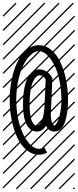

<svg xmlns="http://www.w3.org/2000/svg" viewBox="-23 -978 577 1424"><path d="M268.6 -463.4Q293.5 -463.4 313.7 -452.4Q334 -441.4 343.8 -429.7Q353.5 -418 365.7 -398.9L356.4 -194.3Q353.5 -149.4 353.5 -127Q353.5 -109.4 356 -94.7Q358.4 -80.1 361.6 -71.5Q364.7 -63 368.7 -56.9Q372.6 -50.8 375.2 -48.6Q377.9 -46.4 379.4 -46.4Q384.3 -46.4 391.1 -54.9Q397.9 -63.5 405.3 -80.3Q412.6 -97.2 418.7 -119.4Q424.8 -141.6 428.7 -172.9Q432.6 -204.1 432.6 -237.3Q432.6 -314.5 417.2 -383.8Q401.9 -453.1 377.7 -499.3Q353.5 -545.4 323.7 -572.3Q293.9 -599.1 265.1 -599.1Q236.3 -599.1 206.5 -572.3Q176.8 -545.4 152.6 -499.3Q128.4 -453.1 113 -383.8Q97.7 -314.5 97.7 -237.3Q97.7 -175.3 107.7 -117.7Q117.7 -60.1 134.5 -16.6Q151.4 26.9 172.9 59.3Q194.3 91.8 218.3 108.6Q242.2 125.5 265.1 125.5Q286.6 125.5 304.7 114.3L326.7 153.8Q297.9 169.4 265.1 169.4Q216.3 169.4 174.8 135.5Q133.3 101.6 106.2 44.7Q79.1 -12.2 64 -85.2Q48.8 -158.2 48.8 -237.3Q48.8 -316.4 64 -389.2Q79.1 -461.9 106.2 -518.6Q133.3 -575.2 174.8 -609.1Q216.3 -643.1 265.1 -643.1Q314 -643.1 355.5 -609.1Q397 -575.2 424.1 -518.6Q451.2 -461.9 466.3 -389.2Q481.4 -316.4 481.4 -237.3Q481.4 -195.3 477.1 -157.7Q472.7 -120.1 462.2 -83Q451.7 -45.9 430.4 -24.2Q409.2 -2.4 379.4 -2.4Q338.4 -2.4 318.8 -45.4Q292.5 -2.4 250.5 -2.4Q201.2 -2.4 174.3 -54.2Q147.5 -106 147.5 -203.1Q147.5 -322.8 178.7 -393.1Q210 -463.4 268.6 -463.4ZM272 -419.4Q258.8 -419.4 246.1 -408Q233.4 -396.5 221.9 -372.8Q210.4 -349.1 203.4 -305.2Q196.3 -261.2 196.3 -203.1Q196.3 -165 200.2 -135.7Q204.1 -106.4 209.7 -90.1Q215.3 -73.7 223.1 -63.2Q231 -52.7 237.3 -49.6Q243.7 -46.4 250.5 -46.4Q256.3 -46.4 262.7 -50.3Q269 -54.2 276.6 -64.9Q284.2 -75.7 290.3 -92Q296.4 -108.4 301.3 -136Q306.2 -163.6 307.6 -198.2L315.9 -388.2Q299.8 -419.4 272 -419.4ZM526.9 410.6 533.7 417.5 525.4 425.8 518.6 418.9ZM526.9 304.7 533.7 311.5 419.4 425.8 412.6 418.9ZM526.9 198.7 533.7 205.6 313.5 425.8 306.6 418.9ZM526.9 92.3 533.7 99.1 207.5 425.8 200.7 418.9ZM526.9 -13.2 533.7 -6.3 101.6 425.8 94.7 418.9ZM526.9 -119.1 533.7 -112.3 3.4 418 -3.4 411.1ZM526.9 -225.6 533.7 -218.8 3.4 311.5 -3.4 304.7ZM526.9 -331.5 533.7 -324.7 3.4 205.6 -3.4 198.7ZM526.9 -438 533.7 -431.2 3.4 99.1 -3.4 92.3ZM526.9 -543.5 533.7 -536.6 3.4 -6.3 -3.4 -13.2ZM526.9 -649.4 533.7 -642.6 3.4 -112.3 -3.4 -119.1ZM526.9 -755.9 533.7 -749 3.4 -218.8 -3.4 -225.6ZM526.9 -861.8 533.7 -855 3.4 -324.7 -3.4 -331.5ZM516.6 -958 523.4 -951.2 3.4 -431.2 -3.4 -438ZM411.1 -958 418 -951.2 3.4 -536.6 -3.4 -543.5ZM305.2 -958 312 -951.2 3.4 -642.6 -3.4 -649.4ZM198.7 -958 205.6 -951.2 3.4 -749 -3.4 -755.9ZM92.3 -958 99.1 -951.2 3.4 -855 -3.4 -861.8Z"/></svg>

Font: AzarMehrMSRS2
Style: Regular
Weight: 1
Designer: Amin Abedi
Version: Version 1.00